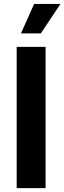

<svg xmlns="http://www.w3.org/2000/svg" viewBox="-20 -969 332 989"><path d="M214.8 0H65.9V-727.5H214.8ZM155.8 -948.7H291.5L190.4 -796.9H87.9Z"/></svg>

Font: Inter RS Variable
Style: Regular
Weight: 400
Designer: Rasmus Andersson (customised by Maria Ramos and Noel Pretorius)
Foundry: rsms
Version: Version 3.001;Glyphs 3.2.3 (3260)